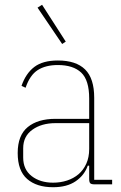

<svg xmlns="http://www.w3.org/2000/svg" viewBox="-20 -771 508 803"><path d="M376 0Q362 0 357.5 -4.5Q353 -9 353 -23V-78H347Q333 -38 296.5 -13Q260 12 202 12Q133 12 93.5 -22.5Q54 -57 54 -131Q54 -205 96 -239.5Q138 -274 212 -274H353V-359Q353 -436 319.5 -467.5Q286 -499 222 -499Q171 -499 138 -478Q105 -457 87 -404L70 -412Q88 -464 123.5 -491Q159 -518 222 -518Q298 -518 336 -480.5Q374 -443 374 -362V-19H449V0ZM202 -7Q233 -7 260.5 -16Q288 -25 308.5 -42.5Q329 -60 341 -86.5Q353 -113 353 -148V-256H212Q154 -256 115.5 -228.5Q77 -201 77 -151V-112Q77 -62 112.5 -34.5Q148 -7 202 -7ZM137 -739 156 -751 255 -597 240 -587Z"/></svg>

Font: IBM Plex Sans Condensed Thin
Style: Regular
Weight: 100
Width: 3
Designer: Mike Abbink, Paul van der Laan, Pieter van Rosmalen
Foundry: Bold Monday
Version: Version 1.3